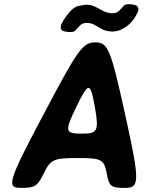

<svg xmlns="http://www.w3.org/2000/svg" viewBox="-20 -918 712 938"><path d="M501 -73C513 -7 521 0 592 0C663 0 663 -33 592 -356C521 -678 508 -711 446 -711C384 -711 361 -678 191 -356C20 -33 10 0 81 0C152 0 162 -7 195 -73C227 -139 243 -146 360 -146C476 -146 488 -139 501 -73ZM354 -398C413 -519 421 -519 443 -398C464 -277 458 -265 378 -265C297 -265 295 -277 354 -398ZM530 -853C517 -853 505 -856 495 -860C469 -870 466 -877 438 -888C428 -892 417 -895 403 -895C395 -895 387 -894 380 -892C359 -888 341 -890 303 -838C259 -778 276 -764 313 -762C350 -759 345 -768 370 -793C378 -801 389 -806 402 -806C415 -806 426 -804 435 -800C464 -786 484 -764 529 -764C545 -764 561 -768 575 -775C596 -785 615 -800 630 -820C674 -880 657 -894 620 -897C583 -900 588 -891 563 -866C554 -858 543 -853 530 -853Z"/></svg>

Font: Asimov Print
Style: AIt
Weight: 500
Designer: Google
Version: Version 2.000980: 2014